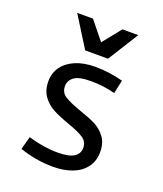

<svg xmlns="http://www.w3.org/2000/svg" viewBox="-122 -712 681 802"><g transform="rotate(20 219.0 -311.5)"><path d="M58.6 -17.6 74.2 -75.2Q143.6 -54.7 204.1 -54.7Q255.9 -54.7 277.8 -69.3Q299.8 -84 299.8 -109.4Q299.8 -136.7 276.9 -151.9Q253.9 -167 206.1 -183.6Q162.1 -199.2 134.3 -213.9Q106.4 -228.5 86.9 -254.9Q67.4 -281.2 67.4 -322.3Q67.4 -358.4 87.4 -386.2Q107.4 -414.1 144.5 -429.7Q181.6 -445.3 232.4 -445.3Q294.9 -445.3 355.5 -428.7L342.8 -369.1Q291 -382.8 236.3 -382.8Q182.6 -382.8 161.1 -367.2Q139.6 -351.6 139.6 -326.2Q139.6 -297.9 162.6 -283.2Q185.5 -268.6 235.4 -251Q279.3 -236.3 306.2 -222.7Q333 -209 352.5 -183.6Q372.1 -158.2 372.1 -117.2Q372.1 -76.2 350.1 -47.9Q328.1 -19.5 291 -5.9Q253.9 7.8 207 7.8Q168 7.8 129.9 1Q91.8 -5.9 58.6 -17.6ZM83 -630.9H153.3L238.3 -525.4H199.2L284.2 -630.9H354.5L269.5 -495.1H168Z"/></g></svg>

Font: Sudo Var
Style: Regular
Weight: 400
Monospace: yes
Designer: Jens Kutilek
Foundry: Jens Kutilek
Version: Version 0.065;FEAKit 1.0